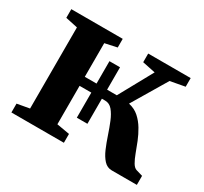

<svg xmlns="http://www.w3.org/2000/svg" viewBox="-116 -701 919 865"><g transform="rotate(30 344.0 -269.0)"><path d="M27.5 0V-46L91.5 -57.5V-479.5L28.5 -493V-538H296V-493L233.5 -479.5V-304.5H400L496 -479L428.5 -493V-538H649.5V-493L573.5 -479L466.5 -299.5Q498 -292.5 519.8 -273Q541.5 -253.5 557 -227.5Q572.5 -201.5 583.8 -173.5Q595 -145.5 604.2 -120.2Q613.5 -95 623.5 -78Q633.5 -61 646 -57L680 -47V0H549.5Q525.5 0 508.5 -18.5Q491.5 -37 479 -66.2Q466.5 -95.5 455.5 -128.5Q444.5 -161.5 432.5 -190.8Q420.5 -220 404.8 -238.8Q389 -257.5 366.5 -257.5H233.5V-57.5L300.5 -46V0ZM294.5 -127V-421H349.5V-127Z"/></g></svg>

Font: Merriweather 60pt
Style: Bold
Weight: 700
Version: Version 2.100